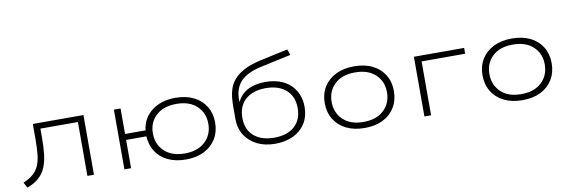

<svg xmlns="http://www.w3.org/2000/svg" viewBox="-53 -1139 4626 1558"><g transform="rotate(-10 2260.0 -360.0)"><path d="M72 9 48 -36Q98 -57 129 -84Q160 -111 177 -149Q194 -187 199.5 -241.5Q205 -296 205 -370V-492H622V0H568V-444H259V-368Q259 -289 251.5 -228.5Q244 -168 224.5 -123Q205 -78 168.5 -45.5Q132 -13 72 9Z M1380 8Q1296 8 1232.5 -22Q1169 -52 1134 -106.5Q1099 -161 1095 -233H928V0H873V-492H928V-282H1097Q1108 -380 1184.5 -440Q1261 -500 1380 -500Q1467 -500 1530.5 -468.5Q1594 -437 1629 -380Q1664 -323 1664 -247Q1664 -171 1629 -113.5Q1594 -56 1530.5 -24Q1467 8 1380 8ZM1379 -42Q1486 -42 1547 -99.5Q1608 -157 1608 -247Q1608 -336 1547.5 -393Q1487 -450 1380 -450Q1272 -450 1211.5 -393Q1151 -336 1151 -247Q1151 -157 1211.5 -99.5Q1272 -42 1379 -42Z M2116 8Q2030 8 1966.5 -24Q1903 -56 1867 -112.5Q1831 -169 1831 -247V-345Q1831 -381 1834.5 -420Q1838 -459 1851 -497Q1864 -535 1893.5 -569Q1923 -603 1974.5 -631Q2026 -659 2108 -678L2343 -729L2360 -681L2110 -627Q1994 -602 1940.5 -546Q1887 -490 1887 -396V-380H1890Q1910 -420 1942.5 -446.5Q1975 -473 2020 -486.5Q2065 -500 2122 -500Q2185 -500 2236.5 -482.5Q2288 -465 2324.5 -431.5Q2361 -398 2381 -351Q2401 -304 2401 -246Q2401 -169 2366 -112Q2331 -55 2266.5 -23.5Q2202 8 2116 8ZM2117 -42Q2222 -42 2283 -95.5Q2344 -149 2344 -246Q2344 -342 2283 -396Q2222 -450 2116 -450Q2010 -450 1949 -396Q1888 -342 1888 -245Q1888 -148 1949.5 -95Q2011 -42 2117 -42Z M2853 8Q2766 8 2702 -23.5Q2638 -55 2602.5 -113Q2567 -171 2567 -247Q2567 -323 2602.5 -380Q2638 -437 2702 -468.5Q2766 -500 2852 -500Q2940 -500 3003.5 -468.5Q3067 -437 3102 -380Q3137 -323 3137 -247Q3137 -171 3102 -113Q3067 -55 3003.5 -23.5Q2940 8 2853 8ZM2851 -42Q2959 -42 3019.5 -99.5Q3080 -157 3080 -247Q3080 -336 3019.5 -393Q2959 -450 2852 -450Q2744 -450 2684 -393Q2624 -336 2624 -247Q2624 -157 2684 -99.5Q2744 -42 2851 -42Z M3345 0V-492H3759V-444H3400V0Z M4153 8Q4066 8 4002 -23.5Q3938 -55 3902.5 -113Q3867 -171 3867 -247Q3867 -323 3902.5 -380Q3938 -437 4002 -468.5Q4066 -500 4152 -500Q4240 -500 4303.5 -468.5Q4367 -437 4402 -380Q4437 -323 4437 -247Q4437 -171 4402 -113Q4367 -55 4303.5 -23.5Q4240 8 4153 8ZM4151 -42Q4259 -42 4319.5 -99.5Q4380 -157 4380 -247Q4380 -336 4319.5 -393Q4259 -450 4152 -450Q4044 -450 3984 -393Q3924 -336 3924 -247Q3924 -157 3984 -99.5Q4044 -42 4151 -42Z"/></g></svg>

Font: Nunito Sans 7pt Expanded ExtraLight
Style: Regular
Weight: 250
Width: 7
Designer: Vernon Adams
Foundry: Vernon Adams
Version: Version 3.101;gftools[0.9.27]